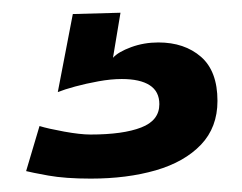

<svg xmlns="http://www.w3.org/2000/svg" viewBox="-20 -34 370 294"><path d="M119 239.5Q80 239.5 53.8 234.8Q27.5 230 20 228L40.5 159Q53.5 163 78.2 167.5Q103 172 118.5 172Q168.5 172 196.2 161.2Q224 150.5 224 125.5Q224 106 209.2 96.5Q194.5 87 166.5 87Q150 87 130.8 90.5Q111.5 94 95 98.5Q78.5 103 68.5 107L91.5 -12.5L164.5 -14.5L153 54.5Q161 45.5 180.8 38.2Q200.5 31 222.5 31Q262.5 31 287.8 53Q313 75 313 120.5Q313 161 287.8 187.5Q262.5 214 218.5 226.8Q174.5 239.5 119 239.5Z"/></svg>

Font: Grandstander Thin Medium
Style: Regular
Weight: 500
Version: Version 1.200